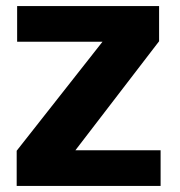

<svg xmlns="http://www.w3.org/2000/svg" viewBox="-20 -613 592 633"><path d="M35 0H509.5V-117.5H228.5L504.5 -477V-593H36.5V-475.5H318L35 -116Z"/></svg>

Font: Anybody
Style: Bold
Weight: 700
Designer: Tyler Finck
Foundry: Etcetera Type Company
Version: Version 1.110